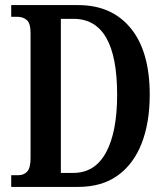

<svg xmlns="http://www.w3.org/2000/svg" viewBox="-20 -734 653 754"><path d="M24 0V-46H52Q74 -46 87 -60.5Q100 -75 100 -113V-604Q100 -642 85.5 -655Q71 -668 48 -668H24V-714H287Q419 -714 493.5 -623Q568 -532 568 -362Q568 -253 536.5 -171.5Q505 -90 442.5 -45Q380 0 287 0ZM268 -55Q353 -55 396.5 -135.5Q440 -216 440 -362Q440 -660 269 -660H219V-55Z"/></svg>

Font: Noto Serif Devanagari ExtraCondensed SemiBold
Style: Regular
Weight: 600
Width: 2
Designer: Universal Thirst, Indian Type Foundry and the Monotype Design Team
Foundry: Monotype Imaging Inc.
Version: Version 2.004; ttfautohint (v1.8.4.7-5d5b)